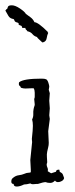

<svg xmlns="http://www.w3.org/2000/svg" viewBox="-20 -765 280 721"><path d="M99.6 -243.2Q103.5 -278.3 103.5 -292.5Q103.5 -306.6 100.6 -316.4Q105.5 -326.2 105 -336.4Q104.5 -346.7 106 -354.5Q107.4 -362.3 108.9 -365.7Q110.4 -369.1 110.4 -373L108.4 -393.6Q110.4 -396.5 110.4 -402.3V-417Q110.4 -426.8 106.4 -433.6H100.6L75.2 -432.6Q67.4 -432.6 58.6 -435.5Q56.6 -441.4 53.7 -442.9Q50.8 -444.3 50.8 -449.2Q50.8 -454.1 51.8 -456.1Q68.4 -469.7 135.7 -469.7Q148.4 -469.7 153.3 -467.3Q158.2 -464.8 161.6 -454.6Q165 -444.3 165 -439.5L163.1 -427.7L167 -415L165 -386.7L167 -358.4L165 -332L167 -318.4L161.1 -272.5L163.1 -228.5Q163.1 -219.7 161.1 -212.4Q159.2 -205.1 157.2 -195.3Q155.3 -185.5 156.2 -174.8Q157.2 -164.1 157.2 -157.7Q157.2 -151.4 156.2 -151.4Q155.3 -151.4 155.3 -146.5Q155.3 -141.6 158.2 -135.3Q161.1 -128.9 159.2 -122.1Q170.9 -114.3 171.9 -114.3L190.4 -120.1Q190.4 -127.9 201.2 -127.9Q204.1 -127.9 203.6 -124Q203.1 -120.1 207 -118.2Q210.9 -116.2 213.4 -113.8Q215.8 -111.3 217.3 -106Q218.8 -100.6 220.7 -96.7Q219.7 -89.8 212.4 -85.4Q205.1 -81.1 197.8 -81.1Q190.4 -81.1 186.5 -86.9Q178.7 -78.1 168.5 -78.1Q158.2 -78.1 151.4 -81.1Q142.6 -81.1 122.1 -74.2H116.2L103.5 -73.2Q97.7 -73.2 93.8 -76.2Q80.1 -72.3 70.3 -72.3Q54.7 -64.5 43 -64.5Q31.2 -64.5 31.2 -74.2Q22.5 -74.2 22.5 -83Q22.5 -91.8 27.3 -95.7Q38.1 -105.5 50.3 -106.9Q62.5 -108.4 71.3 -112.3Q80.1 -116.2 85.9 -116.2Q91.8 -116.2 95.7 -118.2V-127.9L93.8 -164.1L100.6 -231.4ZM77.1 -712.9Q86.9 -706.1 95.7 -699.2Q104.5 -692.4 109.4 -681.6Q123 -681.6 159.2 -645.5Q159.2 -641.6 161.1 -641.6Q157.2 -633.8 155.3 -621.6Q153.3 -609.4 142.6 -606.4Q141.6 -605.5 140.1 -605.5Q138.7 -605.5 132.8 -611.3Q127 -617.2 123.5 -620.1Q120.1 -623 119.1 -626Q108.4 -628.9 101.6 -637.2Q94.7 -645.5 83 -647.5Q81.1 -651.4 78.1 -653.3Q75.2 -655.3 75.2 -660.2H63.5Q62.5 -668 58.1 -668.9Q53.7 -669.9 51.3 -671.9Q48.8 -673.8 49.8 -674.8Q51.8 -678.7 43.9 -680.7Q36.1 -682.6 34.7 -687Q33.2 -691.4 31.2 -693.4Q17.6 -695.3 11.7 -705.1Q5.9 -714.8 0 -725.6Q2.9 -727.5 2.4 -728.5Q2 -729.5 6.8 -731.4Q7.8 -733.4 9.8 -739.3Q11.7 -745.1 24.4 -745.1Q37.1 -745.1 55.2 -732.9Q73.2 -720.7 77.1 -712.9Z"/></svg>

Font: Mountains of Christmas
Style: Regular
Weight: 400
Designer: Crystal Kluge
Foundry: Font Diner, Inc DBA Tart Workshop
Version: Version 1.003